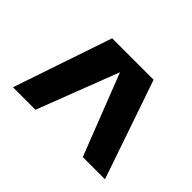

<svg xmlns="http://www.w3.org/2000/svg" viewBox="-84 -775 416 416"><g transform="rotate(45 124.0 -566.5)"><path d="M187 -680 265 -453H197L124 -640L52 -453H-17L60 -680Z"/></g></svg>

Font: Gamestation Display
Style: Regular
Weight: 400
Designer: Jonas Hecksher
Foundry: Jonas Hecksher, Playtypeª, e-types AS
Version: Version 1.003